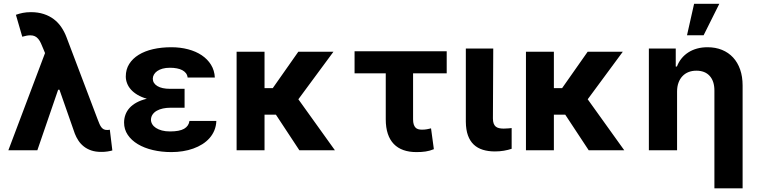

<svg xmlns="http://www.w3.org/2000/svg" viewBox="-20 -806 4062 1030"><path d="M24.9 0 221.6 -521.3 212.4 -543.7Q205.6 -560.7 199.4 -574.2Q193.2 -587.7 185.4 -597.1Q177.6 -606.5 167.4 -611.5Q157.3 -616.5 142.4 -616.5Q125 -616.5 99.4 -609L65.3 -726.6Q82.7 -733 102.5 -736.9Q122.2 -740.8 146 -740.8Q183.9 -740.8 214.5 -730.8Q245 -720.9 268.5 -703.1Q291.9 -685.4 308.6 -660.9Q325.3 -636.4 336.3 -607.6L503.6 -166.2Q509.2 -151.6 513.8 -140.8Q518.5 -130 524.1 -122.9Q529.8 -115.8 536.9 -112.2Q544 -108.7 554.7 -108.7Q558.6 -108.7 560.9 -109Q563.2 -109.4 569.2 -110.1L582.7 1.1Q573.5 3.9 556.6 6.6Q539.8 9.2 522.4 8.9Q492.2 8.9 469.1 0.9Q446 -7.1 429 -20.8Q411.9 -34.4 400.4 -52.2Q388.8 -70 381.4 -89.1L299 -324.6H291.9L180.4 0Z M645.6 -148.4Q645.6 -170.5 652.9 -190.5Q660.2 -210.6 675.1 -227.1Q690 -243.6 713.1 -256.2Q736.2 -268.8 767.8 -276.3Q739 -284.4 717.9 -297.1Q696.7 -309.7 682.7 -325.3Q668.7 -340.9 661.8 -359Q654.8 -377.1 654.8 -395.6Q654.8 -433.6 673.1 -462.7Q691.4 -491.8 723.9 -511.9Q756.4 -532 801.1 -542.3Q845.9 -552.6 899.1 -552.6Q947.4 -552.6 989.2 -541.5Q1030.9 -530.5 1062.1 -509.6Q1093.4 -488.6 1112 -458.5Q1130.7 -428.3 1132.5 -389.9H986.5Q985.1 -403.4 977.5 -413.4Q969.8 -423.3 957.6 -429.7Q945.3 -436.1 928.6 -439.3Q911.9 -442.5 891.7 -442.5Q869 -442.5 851.9 -437.7Q834.9 -432.9 823.3 -424.7Q811.8 -416.5 805.8 -405.9Q799.7 -395.2 799.7 -383.5Q800.1 -359 824.2 -344.3Q848.4 -329.5 892.8 -329.5H970.2V-228H892.8Q872.9 -228 854.4 -224.1Q835.9 -220.2 821.6 -212.2Q807.2 -204.2 798.7 -191.9Q790.1 -179.7 789.8 -163Q790.1 -150.6 796.9 -139.4Q803.6 -128.2 816.6 -119.7Q829.5 -111.2 848.5 -106Q867.5 -100.9 892 -100.9Q942.8 -100.9 967.7 -115.2Q992.5 -129.6 996.4 -157.3H1140.6Q1139.6 -130 1130 -106.7Q1120.4 -83.5 1104 -65Q1087.7 -46.5 1065.5 -32.5Q1043.3 -18.5 1017 -9.1Q990.8 0.4 960.9 5.1Q931.1 9.9 899.9 9.9Q846.2 9.9 799.9 -1.1Q753.6 -12.1 719.3 -32.7Q685 -53.3 665.3 -82.6Q645.6 -111.9 645.6 -148.4Z M1399.1 -528.4V-333.1H1443.2L1580.3 -528.4H1768.8L1580.6 -273.4L1776.6 0H1585.9L1460.2 -190.7H1399.1V0H1249.3V-528.4Z M1882.1 -530.9H2376.4V-412.6H2196V-165.5Q2196 -149.5 2199.4 -138.8Q2202.8 -128.2 2208.8 -121.8Q2214.8 -115.4 2223.7 -112.9Q2232.6 -110.4 2243.3 -110.4Q2251.4 -110.4 2258 -111Q2264.6 -111.5 2270.2 -112.6Q2275.9 -113.6 2281.2 -114.9Q2286.6 -116.1 2292.3 -117.5L2307.5 -5.7Q2296.2 -1.1 2285.3 2Q2274.5 5 2263.3 6.7Q2252.1 8.5 2239.9 9.2Q2227.6 9.9 2213.4 9.9Q2174.7 9.9 2144.2 -0.9Q2113.6 -11.7 2092.5 -33.6Q2071.4 -55.4 2060.4 -88.6Q2049.4 -121.8 2049.4 -166.2V-412.6H1882.1Z M2479 -545.5H2626.1L2624.3 -170.8Q2624.3 -154.5 2628.2 -143.8Q2632.1 -133.2 2639.2 -127.1Q2646.3 -121.1 2657.1 -118.6Q2668 -116.1 2681.8 -116.1Q2696 -116.1 2706.3 -117.2Q2716.6 -118.3 2724.8 -119V-7.8Q2706 -1.4 2683.2 2.5Q2660.5 6.4 2634.9 6.4Q2599.1 6.4 2570.3 -2.5Q2541.5 -11.4 2521.3 -30.5Q2501.1 -49.7 2490.2 -79.9Q2479.4 -110.1 2479 -152.7Z M2951.3 -528.4V-333.1H2995.4L3132.5 -528.4H3321L3132.8 -273.4L3328.8 0H3138.1L3012.4 -190.7H2951.3V0H2801.5V-528.4Z M3460.9 -545.5H3605.1V-449.2H3611.5Q3620.7 -473.4 3636.2 -492.4Q3651.6 -511.4 3672.6 -524.9Q3693.5 -538.4 3719.5 -545.5Q3745.4 -552.6 3775.6 -552.6Q3818.5 -552.6 3853.3 -538.4Q3888.1 -524.1 3912.6 -497.7Q3937.1 -471.2 3950.5 -433.2Q3963.8 -395.2 3963.8 -347.3V204.5H3812.5V-320.3Q3812.5 -370.7 3787.1 -398.8Q3761.7 -426.8 3715.6 -426.8Q3692.8 -426.8 3673.8 -419.4Q3654.8 -411.9 3641.2 -397.5Q3627.5 -383.2 3619.9 -362.4Q3612.2 -341.6 3612.2 -315.3V0H3460.9ZM3665.5 -616.8 3703.5 -785.5H3838.8L3754.6 -616.8Z"/></svg>

Font: Cannonade
Style: Bold
Weight: 700
Designer: Rasmus Andersson
Foundry: rsms
Version: Version 3.012;git-f93a4a705